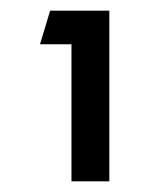

<svg xmlns="http://www.w3.org/2000/svg" viewBox="-20 -720 285 360"><path d="M114 -380V-637H55L74 -700H185V-380Z"/></svg>

Font: Baumans
Style: Regular
Weight: 400
Designer: Henadij Zarechnjuk
Foundry: Cyreal (www.cyreal.org)
Version: Version 001.001